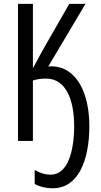

<svg xmlns="http://www.w3.org/2000/svg" viewBox="-20 -734 527 1000"><path d="M425.3 -713.9 231 -387.2Q234.4 -388.2 240 -388.4Q245.6 -388.7 252 -388.7Q299.8 -386.7 335.9 -362.3Q372.1 -337.9 396.5 -295.7Q420.9 -253.4 433.1 -197.5Q445.3 -141.6 445.3 -76.2Q445.3 -9.3 434.1 49.1Q422.9 107.4 399.7 151.9Q376.5 196.3 340.1 221.4Q303.7 246.6 252.9 246.6Q228.5 246.6 204.1 240.7Q179.7 234.9 160.6 224.1V151.4Q182.1 163.6 202.4 169.7Q222.7 175.8 242.2 175.8Q276.9 175.8 300.5 154.8Q324.2 133.8 338.6 97.9Q353 62 359.6 16.6Q366.2 -28.8 366.2 -77.1Q366.2 -128.4 357.9 -173.3Q349.6 -218.3 332 -252.2Q314.5 -286.1 286.4 -305.4Q258.3 -324.7 218.3 -324.7Q202.1 -324.7 185.1 -322.5Q168 -320.3 151.4 -314.5V0H73.7V-713.9H151.4V-378.4Q163.6 -399.9 175.5 -422.9Q187.5 -445.8 199.2 -466.8L340.8 -713.9Z"/></svg>

Font: Open Sans Condensed
Style: Regular
Weight: 400
Width: 3
Designer: Monotype Design Team
Foundry: Monotype Imaging Inc.
Version: Version 3.000